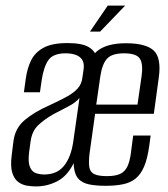

<svg xmlns="http://www.w3.org/2000/svg" viewBox="-20 -658 596 682"><path d="M107.6 4.2Q93.8 4.2 76.7 1.6Q59.7 -1 45.4 -11.1Q31.1 -21.3 23.8 -43.7Q16.5 -66.2 21.5 -106.1L27.5 -154.3Q33.1 -202.8 68.1 -231.8Q103.1 -260.9 152.7 -282.6Q191.2 -300.4 216.8 -314.4Q242.3 -328.4 256 -343.9Q269.7 -359.4 272.3 -380L276.6 -409.1Q280.4 -433.5 271.7 -446.1Q263 -458.7 247.4 -463.7Q231.8 -468.6 213.4 -468.6Q168.5 -468.6 151.8 -444.3Q135 -420.1 127.9 -372.3L121.9 -330.3H64.9L71.5 -378Q76.5 -415 90.4 -443.5Q104.4 -472 134.8 -488.5Q165.3 -505 219 -505Q271.5 -505 295 -490.8Q318.6 -476.6 323.9 -452.6Q329.1 -428.6 324.5 -398.1L274.8 -41.3L244.2 -83.7Q221.6 -34.7 185.3 -15.3Q149 4.2 107.6 4.2ZM136.8 -38.2Q182.3 -38.2 206.9 -68.4Q231.6 -98.6 239.8 -152.1L262.4 -310.1Q248.7 -293.3 222.8 -280.1Q197 -267 170 -252.5Q135.3 -232.7 114.5 -212.1Q93.8 -191.6 88.9 -157.2L83.5 -118.3Q78.9 -82.3 86.3 -64.9Q93.6 -47.5 108 -42.8Q122.4 -38.2 136.8 -38.2ZM355.3 2Q321 2 297.2 -2.9Q273.5 -7.7 259.9 -21.4Q246.3 -35.2 242.8 -62.4Q239.3 -89.6 245.2 -134L279.9 -381.5Q289.3 -445.5 323.4 -475Q357.5 -504.4 427 -504.4Q498.6 -504.4 526.3 -478.2Q553.9 -452 543.9 -381.5L526.4 -253.7H317.8L298.1 -113Q294.3 -81.3 297.4 -63.6Q300.6 -45.9 315.5 -39.2Q330.3 -32.4 359.6 -32.4Q388.8 -32.4 405.9 -39.9Q423.1 -47.4 432.3 -66.1Q441.5 -84.9 445.4 -117.9L453.1 -176.6H515.1L510 -139.2Q503.8 -94.2 491.9 -66.4Q480.1 -38.7 461.8 -23.9Q443.6 -9.1 417.3 -3.6Q391 2 355.3 2ZM321.9 -286.5H468.4L482.8 -386.6Q489.1 -429.9 477 -449.3Q465 -468.6 420.7 -468.6Q377.3 -468.6 360 -449.3Q342.6 -429.9 336.3 -386.6ZM299.6 -545.7 362.8 -638.2H424.7L335.6 -545.7Z"/></svg>

Font: Alumni Sans SC Thin
Style: Italic
Weight: 100
Italic angle: -8°
Designer: Robert E. Leuschke
Foundry: Robert E. Leuschke
Version: Version 1.016